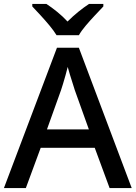

<svg xmlns="http://www.w3.org/2000/svg" viewBox="-20 -961 694 981"><path d="M540 0 464 -206H188L112 0H0L271 -717H383L653 0ZM362 -501Q359 -512 351.5 -534.5Q344 -557 337 -580.5Q330 -604 326 -619Q321 -599 314.5 -575.5Q308 -552 302 -532.5Q296 -513 292 -501L220 -300H434ZM269 -781Q255 -804 233 -830.5Q211 -857 187 -883Q163 -909 145 -928V-941H217Q243 -924 271.5 -901Q300 -878 325 -851Q352 -878 380.5 -901Q409 -924 435 -941H508V-928Q490 -909 465.5 -883Q441 -857 418.5 -830.5Q396 -804 383 -781Z"/></svg>

Font: Noto Sans Tangsa Medium
Style: Regular
Weight: 500
Version: Version 1.504